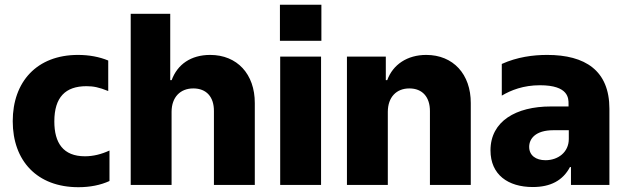

<svg xmlns="http://www.w3.org/2000/svg" viewBox="-20 -786 2660 816"><path d="M313.2 9.6C362.6 9.6 407.3 0.7 445.3 -16.7V-146.3C410.5 -130.3 376.1 -121.8 340.9 -121.8C248.6 -121.8 210.9 -178.6 210.9 -269.9C210.9 -372.9 258.2 -419.7 347.3 -419.7C376.4 -419.7 400.9 -415.1 440 -399.1V-528.8C402.3 -544.4 358.7 -552.6 311.4 -552.6C136.4 -552.6 34.1 -438.2 34.1 -271C34.1 -102.6 137.4 9.6 313.2 9.6Z M709.2 -311.1C709.5 -373.2 746.4 -410.2 801.5 -410.2C857.2 -410.2 889.6 -374.3 889.2 -313.6V0H1062.9V-347.7C1063.2 -471.2 987.9 -552.6 873.2 -552.6C791.5 -552.6 734 -512.4 709.5 -445.3H703.5V-727.3H535.5V0H709.2Z M1169.7 -766V-612.6H1345.9V-766ZM1170.8 0H1344.5V-545.5H1170.8Z M1454.5 0H1628.2V-311.1C1628.6 -373.2 1664.8 -410.2 1719.8 -410.2C1774.9 -410.2 1807.5 -373.9 1807.2 -313.6V0H1980.8V-347.7C1981.2 -470.5 1906.2 -552.6 1791.5 -552.6C1710.9 -552.6 1649.9 -511.7 1625.7 -445.3H1619.7V-545.5H1454.5Z M2244.3 8.9C2319.6 8.9 2372.2 -18.8 2402.3 -76H2406.6V0H2570V-323.5C2570 -486.2 2467.3 -552.6 2305.4 -552.6C2245.4 -552.6 2177.9 -543.7 2112.6 -514.2V-379.6C2151.6 -402.7 2204.2 -423.7 2274.9 -423.7C2397.4 -423.7 2396.3 -367.2 2396.3 -344.5V-333.5H2320.7C2173.3 -333.5 2064.6 -271 2064.6 -147C2064.6 -43.3 2139.6 8.9 2244.3 8.9ZM2298.3 -105.1C2257.5 -105.1 2229 -125.4 2229 -161.9C2229 -195.3 2254.6 -232.6 2332.4 -232.6H2397.4V-195.3C2397.4 -139.2 2351.9 -105.1 2298.3 -105.1Z"/></svg>

Font: TID UI Extra Bold
Style: Regular
Weight: 800
Designer: The TID Project Authors
Foundry: Bakken & Bæck
Version: Version 1.001;hotconv 1.0.109;makeotfexe 2.5.65596